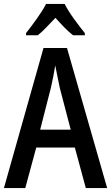

<svg xmlns="http://www.w3.org/2000/svg" viewBox="-20 -960 567 980"><path d="M418 0 362 -207H165L109 0H0L202 -715H322L527 0ZM285 -512Q280 -538 273 -570.5Q266 -603 262 -626Q258 -600 252 -569.5Q246 -539 240 -513L185 -298H341ZM310 -940Q327 -906 357 -864.5Q387 -823 413 -791V-780H353Q331 -797 308.5 -820Q286 -843 263 -869Q238 -843 215.5 -819.5Q193 -796 173 -780H113V-791Q139 -824 169 -866Q199 -908 215 -940Z"/></svg>

Font: Noto Sans Lao Condensed Medium
Style: Regular
Weight: 500
Width: 3
Designer: Monotype Design Team
Foundry: Monotype Imaging Inc.
Version: Version 2.003; ttfautohint (v1.8.4.7-5d5b)